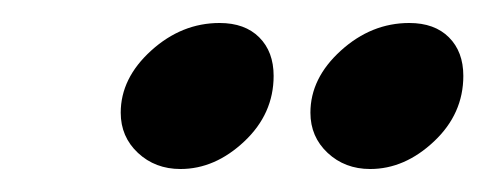

<svg xmlns="http://www.w3.org/2000/svg" viewBox="-20 -753 423 167"><path d="M137 -606Q167 -606 192.5 -630Q218 -654 218 -687Q218 -708 205.5 -720.5Q193 -733 171 -733Q138 -733 111.5 -709Q85 -685 85 -655Q85 -634 100 -620Q115 -606 137 -606ZM302 -606Q332 -606 357.5 -630Q383 -654 383 -687Q383 -708 370.5 -720.5Q358 -733 336 -733Q303 -733 276.5 -709Q250 -685 250 -655Q250 -634 265 -620Q280 -606 302 -606Z"/></svg>

Font: Balsamiq Sans
Style: Italic
Weight: 400
Italic angle: -12°
Designer: Michael Angeles
Foundry: Balsamiq SRL
Version: Version 1.020; ttfautohint (v1.8.4.7-5d5b);gftools[0.9.26]